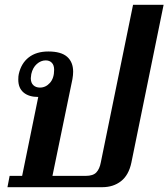

<svg xmlns="http://www.w3.org/2000/svg" viewBox="-20 -778 700 798"><path d="M20 -47H72L139 -375Q100 -375 78 -393.5Q56 -412 56 -447Q56 -462 58 -470Q68 -515 99.5 -539.5Q131 -564 181 -564Q234 -564 259 -542Q284 -520 284 -480Q284 -466 281 -449L198 -47H336Q367 -47 380.5 -61.5Q394 -76 399 -103L533 -758H660L526 -102Q515 -50 483 -25Q451 0 405 0H11ZM205 -488Q205 -507 195.5 -517Q186 -527 170 -527Q150 -527 133 -512Q116 -497 110 -470Q108 -458 108 -453Q108 -434 118.5 -424Q129 -414 146 -414Q170 -414 187.5 -433.5Q205 -453 205 -488Z"/></svg>

Font: Trirong SemiBold
Style: Italic
Weight: 600
Italic angle: -12°
Designer: Katatrad Team
Foundry: CadsonDemak
Version: Version 1.001